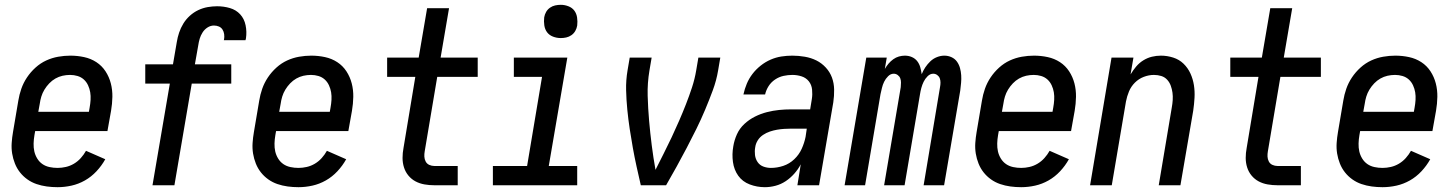

<svg xmlns="http://www.w3.org/2000/svg" viewBox="-20 -769 6040 797"><path d="M219 8Q196 8 174 5Q152 2 131.5 -5Q111 -12 93.5 -24.5Q76 -37 63 -53.5Q50 -70 42 -90Q34 -110 30.5 -131.5Q27 -153 28.5 -175.5Q30 -198 34 -221L56 -351Q60 -376 68.5 -400.5Q77 -425 92 -447.5Q107 -470 127.5 -488.5Q148 -507 172 -518Q196 -529 221.5 -533.5Q247 -538 272 -538Q301 -538 329 -532Q357 -526 380 -511Q403 -496 418 -473Q433 -450 440 -423Q447 -396 446.5 -367Q446 -338 441 -309L426 -225H126L123 -208Q120 -191 119.5 -173.5Q119 -156 122.5 -140.5Q126 -125 134.5 -111Q143 -97 156 -88Q169 -79 185.5 -75.5Q202 -72 219 -72Q236 -72 253.5 -76Q271 -80 287 -89.5Q303 -99 315.5 -113Q328 -127 337 -143L417 -108Q402 -81 380.5 -58Q359 -35 332.5 -20Q306 -5 277 1.5Q248 8 219 8ZM139 -305H349L352 -322Q355 -338 356 -354.5Q357 -371 354.5 -386Q352 -401 345.5 -415Q339 -429 328 -439Q317 -449 302 -453.5Q287 -458 271 -458Q255 -458 239.5 -454.5Q224 -451 210 -443Q196 -435 184.5 -423Q173 -411 164.5 -397Q156 -383 151.5 -368Q147 -353 145 -338Z M613 0 685 -422H583V-502H698L714 -595Q717 -614 723.5 -633.5Q730 -653 741 -671Q752 -689 768 -703.5Q784 -718 803 -727Q822 -736 842 -739.5Q862 -743 881 -743Q909 -743 934.5 -735.5Q960 -728 977 -709.5Q994 -691 999.5 -664Q1005 -637 1001 -610Q1000 -608 1000 -606Q1000 -604 999 -602H909Q909 -603 909.5 -603.5Q910 -604 910 -605Q912 -616 910.5 -627Q909 -638 903.5 -646.5Q898 -655 888.5 -659Q879 -663 868 -663Q854 -663 841.5 -655Q829 -647 821 -634.5Q813 -622 809 -608.5Q805 -595 803 -581L789 -502H940V-422H776L704 0Z M1219 8Q1196 8 1174 5Q1152 2 1131.5 -5Q1111 -12 1093.5 -24.5Q1076 -37 1063 -53.5Q1050 -70 1042 -90Q1034 -110 1030.5 -131.5Q1027 -153 1028.5 -175.5Q1030 -198 1034 -221L1056 -351Q1060 -376 1068.5 -400.5Q1077 -425 1092 -447.5Q1107 -470 1127.5 -488.5Q1148 -507 1172 -518Q1196 -529 1221.5 -533.5Q1247 -538 1272 -538Q1301 -538 1329 -532Q1357 -526 1380 -511Q1403 -496 1418 -473Q1433 -450 1440 -423Q1447 -396 1446.5 -367Q1446 -338 1441 -309L1426 -225H1126L1123 -208Q1120 -191 1119.5 -173.5Q1119 -156 1122.5 -140.5Q1126 -125 1134.5 -111Q1143 -97 1156 -88Q1169 -79 1185.5 -75.5Q1202 -72 1219 -72Q1236 -72 1253.5 -76Q1271 -80 1287 -89.5Q1303 -99 1315.5 -113Q1328 -127 1337 -143L1417 -108Q1402 -81 1380.5 -58Q1359 -35 1332.5 -20Q1306 -5 1277 1.5Q1248 8 1219 8ZM1139 -305H1349L1352 -322Q1355 -338 1356 -354.5Q1357 -371 1354.5 -386Q1352 -401 1345.5 -415Q1339 -429 1328 -439Q1317 -449 1302 -453.5Q1287 -458 1271 -458Q1255 -458 1239.5 -454.5Q1224 -451 1210 -443Q1196 -435 1184.5 -423Q1173 -411 1164.5 -397Q1156 -383 1151.5 -368Q1147 -353 1145 -338Z M1783 0Q1762 0 1742 -3.5Q1722 -7 1705 -16Q1688 -25 1675.5 -40Q1663 -55 1657 -74Q1651 -93 1651 -113.5Q1651 -134 1655 -155L1704 -450H1587V-530H1718L1753 -735H1844L1809 -530H1963V-450H1795L1743 -141Q1741 -130 1741.5 -119Q1742 -108 1747 -98.5Q1752 -89 1762 -84.5Q1772 -80 1783 -80H1880V0Z M2026 0V-80H2168L2230 -450H2113V-530H2335L2258 -80H2376V0ZM2308 -611Q2291 -611 2275.5 -617Q2260 -623 2251 -635Q2242 -647 2239.5 -663.5Q2237 -680 2239 -697Q2241 -709 2247 -719.5Q2253 -730 2263 -737Q2273 -744 2284.5 -746.5Q2296 -749 2308 -749Q2324 -749 2339.5 -743Q2355 -737 2364 -725Q2373 -713 2375.5 -696.5Q2378 -680 2376 -663Q2374 -651 2368 -640.5Q2362 -630 2352 -623Q2342 -616 2330.5 -613.5Q2319 -611 2308 -611Z M2640 0Q2631 -39 2622.5 -77.5Q2614 -116 2607 -155Q2600 -194 2594 -233.5Q2588 -273 2584 -313.5Q2580 -354 2579 -395Q2578 -436 2585 -477L2594 -530H2685L2676 -477Q2667 -424 2668.5 -371.5Q2670 -319 2674.5 -267.5Q2679 -216 2685.5 -165Q2692 -114 2701 -64Q2718 -98 2735 -131.5Q2752 -165 2768 -199Q2784 -233 2799 -267.5Q2814 -302 2827.5 -336.5Q2841 -371 2852.5 -406Q2864 -441 2870 -477L2879 -530H2970L2961 -477Q2954 -435 2939 -394.5Q2924 -354 2907 -313.5Q2890 -273 2870.5 -233.5Q2851 -194 2830.5 -155Q2810 -116 2788.5 -77Q2767 -38 2745 0Z M3155 8Q3122 8 3092 -3.5Q3062 -15 3044.5 -39.5Q3027 -64 3022.5 -96.5Q3018 -129 3024 -162Q3028 -187 3039 -211.5Q3050 -236 3070 -254.5Q3090 -273 3114 -285Q3138 -297 3163.5 -303.5Q3189 -310 3214 -312.5Q3239 -315 3265 -315H3343L3350 -358Q3353 -377 3351 -397Q3349 -417 3337.5 -431.5Q3326 -446 3307.5 -452Q3289 -458 3269 -458Q3251 -458 3232.5 -454Q3214 -450 3197.5 -439Q3181 -428 3170.5 -411.5Q3160 -395 3156 -377H3066Q3071 -400 3080 -421.5Q3089 -443 3103.5 -462Q3118 -481 3137.5 -496.5Q3157 -512 3179 -521.5Q3201 -531 3223.5 -534.5Q3246 -538 3269 -538Q3295 -538 3321 -533.5Q3347 -529 3369 -518Q3391 -507 3408 -488.5Q3425 -470 3433.5 -447Q3442 -424 3442.5 -397.5Q3443 -371 3439 -344L3380 0H3290L3304 -87Q3293 -66 3277 -48Q3261 -30 3241.5 -17Q3222 -4 3199.5 2Q3177 8 3155 8ZM3180 -72Q3206 -72 3231.5 -80.5Q3257 -89 3277 -108Q3297 -127 3308 -151.5Q3319 -176 3324 -201L3329 -235H3265Q3250 -235 3235 -234Q3220 -233 3205.5 -230.5Q3191 -228 3176 -223Q3161 -218 3147.5 -209Q3134 -200 3125.5 -186.5Q3117 -173 3115 -158Q3112 -142 3114 -125.5Q3116 -109 3125 -96Q3134 -83 3149 -77.5Q3164 -72 3180 -72Z M3486 0 3576 -530H3661L3653 -483Q3660 -495 3668.5 -505Q3677 -515 3688 -523Q3699 -531 3711.5 -534.5Q3724 -538 3736 -538Q3736 -538 3736 -538Q3736 -538 3736 -538Q3752 -538 3765.5 -532Q3779 -526 3787.5 -515Q3796 -504 3800 -490Q3804 -476 3806 -461Q3812 -476 3821 -489.5Q3830 -503 3842 -514.5Q3854 -526 3869.5 -532Q3885 -538 3900 -538Q3900 -538 3900 -538Q3900 -538 3900 -538Q3916 -538 3930 -531.5Q3944 -525 3952.5 -513Q3961 -501 3965 -486.5Q3969 -472 3970 -456.5Q3971 -441 3969.5 -425Q3968 -409 3966 -393L3899 0H3814L3882 -407Q3884 -417 3884 -426.5Q3884 -436 3881 -444Q3878 -452 3870.5 -457.5Q3863 -463 3854 -463Q3841 -463 3830.5 -452.5Q3820 -442 3814 -429.5Q3808 -417 3804.5 -404Q3801 -391 3799 -378L3735 0H3650L3719 -407Q3720 -417 3720 -426.5Q3720 -436 3717 -444Q3714 -452 3706.5 -457.5Q3699 -463 3690 -463Q3677 -463 3666.5 -452.5Q3656 -442 3650 -429.5Q3644 -417 3641 -404Q3638 -391 3635 -378L3571 0Z M4219 8Q4196 8 4174 5Q4152 2 4131.5 -5Q4111 -12 4093.5 -24.5Q4076 -37 4063 -53.5Q4050 -70 4042 -90Q4034 -110 4030.5 -131.5Q4027 -153 4028.5 -175.5Q4030 -198 4034 -221L4056 -351Q4060 -376 4068.5 -400.5Q4077 -425 4092 -447.5Q4107 -470 4127.5 -488.5Q4148 -507 4172 -518Q4196 -529 4221.5 -533.5Q4247 -538 4272 -538Q4301 -538 4329 -532Q4357 -526 4380 -511Q4403 -496 4418 -473Q4433 -450 4440 -423Q4447 -396 4446.5 -367Q4446 -338 4441 -309L4426 -225H4126L4123 -208Q4120 -191 4119.5 -173.5Q4119 -156 4122.5 -140.5Q4126 -125 4134.5 -111Q4143 -97 4156 -88Q4169 -79 4185.5 -75.5Q4202 -72 4219 -72Q4236 -72 4253.5 -76Q4271 -80 4287 -89.5Q4303 -99 4315.5 -113Q4328 -127 4337 -143L4417 -108Q4402 -81 4380.5 -58Q4359 -35 4332.5 -20Q4306 -5 4277 1.5Q4248 8 4219 8ZM4139 -305H4349L4352 -322Q4355 -338 4356 -354.5Q4357 -371 4354.5 -386Q4352 -401 4345.5 -415Q4339 -429 4328 -439Q4317 -449 4302 -453.5Q4287 -458 4271 -458Q4255 -458 4239.5 -454.5Q4224 -451 4210 -443Q4196 -435 4184.5 -423Q4173 -411 4164.5 -397Q4156 -383 4151.5 -368Q4147 -353 4145 -338Z M4505 0 4594 -530H4685L4673 -460Q4683 -477 4696 -492.5Q4709 -508 4726 -518.5Q4743 -529 4761.5 -533.5Q4780 -538 4799 -538Q4825 -538 4850 -530Q4875 -522 4893 -504.5Q4911 -487 4921.5 -464Q4932 -441 4936 -415.5Q4940 -390 4938.5 -363Q4937 -336 4933 -309L4880 0H4790L4844 -322Q4847 -338 4848 -354Q4849 -370 4847 -384.5Q4845 -399 4840 -413Q4835 -427 4825 -438Q4815 -449 4800.5 -453.5Q4786 -458 4770 -458Q4749 -458 4728 -450Q4707 -442 4691 -426Q4675 -410 4666.5 -389.5Q4658 -369 4654 -348L4595 0Z M5283 0Q5262 0 5242 -3.5Q5222 -7 5205 -16Q5188 -25 5175.5 -40Q5163 -55 5157 -74Q5151 -93 5151 -113.5Q5151 -134 5155 -155L5204 -450H5087V-530H5218L5253 -735H5344L5309 -530H5463V-450H5295L5243 -141Q5241 -130 5241.5 -119Q5242 -108 5247 -98.5Q5252 -89 5262 -84.5Q5272 -80 5283 -80H5380V0Z M5719 8Q5696 8 5674 5Q5652 2 5631.5 -5Q5611 -12 5593.5 -24.5Q5576 -37 5563 -53.5Q5550 -70 5542 -90Q5534 -110 5530.5 -131.5Q5527 -153 5528.5 -175.5Q5530 -198 5534 -221L5556 -351Q5560 -376 5568.5 -400.5Q5577 -425 5592 -447.5Q5607 -470 5627.5 -488.5Q5648 -507 5672 -518Q5696 -529 5721.5 -533.5Q5747 -538 5772 -538Q5801 -538 5829 -532Q5857 -526 5880 -511Q5903 -496 5918 -473Q5933 -450 5940 -423Q5947 -396 5946.5 -367Q5946 -338 5941 -309L5926 -225H5626L5623 -208Q5620 -191 5619.5 -173.5Q5619 -156 5622.5 -140.5Q5626 -125 5634.5 -111Q5643 -97 5656 -88Q5669 -79 5685.5 -75.5Q5702 -72 5719 -72Q5736 -72 5753.5 -76Q5771 -80 5787 -89.5Q5803 -99 5815.5 -113Q5828 -127 5837 -143L5917 -108Q5902 -81 5880.5 -58Q5859 -35 5832.5 -20Q5806 -5 5777 1.5Q5748 8 5719 8ZM5639 -305H5849L5852 -322Q5855 -338 5856 -354.5Q5857 -371 5854.5 -386Q5852 -401 5845.5 -415Q5839 -429 5828 -439Q5817 -449 5802 -453.5Q5787 -458 5771 -458Q5755 -458 5739.5 -454.5Q5724 -451 5710 -443Q5696 -435 5684.5 -423Q5673 -411 5664.5 -397Q5656 -383 5651.5 -368Q5647 -353 5645 -338Z"/></svg>

Font: iosevka_custom_sans_ss08 Md
Style: Italic
Weight: 500
Italic angle: -10°
Designer: Belleve Invis
Foundry: Belleve Invis
Version: Version 10.3.0; ttfautohint (v1.8.3)